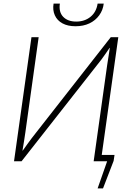

<svg xmlns="http://www.w3.org/2000/svg" viewBox="-20 -897 721 1068"><path d="M508 -35H617L612 -2L553 151H523L576 0H503ZM638 -690 541 0H501L576 -534Q580 -558 583.5 -582.5Q587 -607 591 -631L589 -630Q579 -615 567.5 -598.5Q556 -582 545 -567L100 0H58L155 -690H195L121 -160Q117 -135 113.5 -110.5Q110 -86 105 -59L107 -60Q118 -76 132 -95Q146 -114 157 -129L596 -690ZM523 -877H557Q553 -841 532 -812Q511 -783 477.5 -767Q444 -751 400 -751Q357 -751 327.5 -767Q298 -783 285 -812Q272 -841 278 -877H313Q306 -830 331.5 -803.5Q357 -777 404 -777Q451 -777 483.5 -803.5Q516 -830 523 -877Z"/></svg>

Font: Exo 2 ExtraLight
Style: Italic
Weight: 250
Italic angle: -8°
Designer: Natanael Gama
Foundry: Natanael Gama
Version: Version 2.010